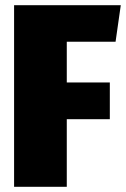

<svg xmlns="http://www.w3.org/2000/svg" viewBox="-20 -716 483 736"><path d="M34 0V-696H443L423 -556H236V-400H401V-259H236V0Z"/></svg>

Font: Fira Sans Condensed Black
Style: Regular
Weight: 900
Width: 3
Designer: Carrois Corporate & Edenspiekermann AG
Foundry: Carrois Corporate GbR & Edenspiekermann AG
Version: Version 4.203